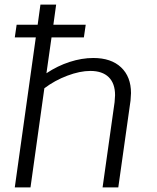

<svg xmlns="http://www.w3.org/2000/svg" viewBox="-20 -811 680 831"><path d="M547 -408Q547 -398 545 -376L492 0H424L476 -369Q478 -391 478 -399Q478 -450 450.5 -477Q423 -504 371 -504Q326 -504 271.5 -483.5Q217 -463 172 -429L112 0H44L135 -649H44L52 -704H143L155 -791H223L211 -704H351L343 -649H203L181 -494Q229 -526 281.5 -543Q334 -560 384 -560Q461 -560 504 -519.5Q547 -479 547 -408Z"/></svg>

Font: Krub
Style: Italic
Weight: 400
Italic angle: -8°
Designer: Ekaluck Peanpanawate
Foundry: Cadson Demak Co.,Ltd.
Version: Version 1.000; ttfautohint (v1.6)